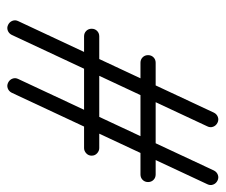

<svg xmlns="http://www.w3.org/2000/svg" viewBox="-66 -536 624 531"><g transform="rotate(90 245.5 -270.0)"><path d="M80 -191Q71 -191 65 -197Q59 -203 59 -212Q59 -221 65 -227Q71 -233 80 -233Q157 -233 234 -233Q311 -233 389 -233Q389 -233 389 -233Q389 -233 389 -233Q397 -233 403.5 -227Q410 -221 410 -212Q410 -203 403.5 -197Q397 -191 389 -191Q311 -191 234 -191Q157 -191 80 -191Q80 -191 80 -191Q80 -191 80 -191ZM153 -347Q144 -347 138 -353Q132 -359 132 -368Q132 -377 138 -383Q144 -389 153 -389Q230 -389 307.5 -389Q385 -389 462 -389Q462 -389 462 -389Q462 -389 462 -389Q471 -389 477 -383Q483 -377 483 -368Q483 -359 477 -353Q471 -347 462 -347Q385 -347 307.5 -347Q230 -347 153 -347Q153 -347 153 -347Q153 -347 153 -347ZM451 -550Q455 -558 463 -561Q471 -564 479 -560Q487 -556 490 -548Q493 -540 489 -532Q426 -397 362.5 -261.5Q299 -126 236 9Q236 9 236 9Q236 9 236 9Q232 17 224 20Q216 23 208 19Q200 15 197 7Q194 -1 198 -9Q261 -144 324.5 -279.5Q388 -415 451 -550Q451 -550 451 -550Q451 -550 451 -550ZM291 -550Q295 -558 303 -561Q311 -564 319 -560Q327 -556 330 -548Q333 -540 329 -532Q266 -397 202.5 -261.5Q139 -126 76 9Q76 9 76 9Q76 9 76 9Q72 17 64 20Q56 23 48 19Q40 15 37 7Q34 -1 38 -9Q101 -144 164.5 -279.5Q228 -415 291 -550Q291 -550 291 -550Q291 -550 291 -550Z"/></g></svg>

Font: FRB American Cursive Medium
Style: Italic
Weight: 500
Italic angle: -25°
Version: Version 2.0;Modular Font Editor K font №1